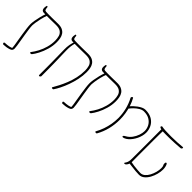

<svg xmlns="http://www.w3.org/2000/svg" viewBox="88 -1456 2314 2314"><g transform="rotate(45 1244.5 -299.5)"><path d="M342 -109Q338 -105 332 -103.5Q326 -102 320.5 -104Q315 -106 313 -109.5Q311 -113 315 -118Q344 -155 369.5 -203.5Q395 -252 410.5 -308Q426 -364 426 -422Q426 -461 416.5 -494Q407 -527 378 -546.5Q349 -566 290 -564Q236 -563 200 -562.5Q164 -562 138 -562.5Q112 -563 88 -564Q76 -565 68 -570.5Q60 -576 56 -586Q52 -596 52 -611Q52 -626 57 -646Q58 -650 62 -650.5Q66 -651 70 -648.5Q74 -646 74 -642Q76 -615 81 -604Q86 -593 102 -592Q123 -591 147 -590.5Q171 -590 206.5 -590.5Q242 -591 298 -592Q348 -594 378.5 -580Q409 -566 425.5 -541.5Q442 -517 447.5 -486Q453 -455 453 -423Q453 -360 435 -298Q417 -236 391 -186.5Q365 -137 342 -109ZM19 52Q9 52 6.5 46.5Q4 41 4 32Q4 31 5 30Q6 29 7.5 27.5Q9 26 12.5 25Q16 24 20 24Q34 24 51 22Q68 20 84.5 17Q101 14 111.5 9.5Q122 5 122 0Q122 -11 117 -42Q112 -73 105 -114.5Q98 -156 91 -201Q84 -246 79 -286.5Q74 -327 74 -354Q74 -377 80 -414Q86 -451 96.5 -493.5Q107 -536 121 -573L148 -574Q131 -532 120.5 -487.5Q110 -443 105 -408Q100 -373 100 -361Q100 -336 105 -298.5Q110 -261 117 -217.5Q124 -174 131 -132.5Q138 -91 143 -58.5Q148 -26 148 -10Q148 -3 146.5 2.5Q145 8 143 12.5Q141 17 138 21Q131 30 110 37Q89 44 64 48Q39 52 19 52Z M590 16Q587 16 584.5 12.5Q582 9 582 -3Q582 -73 582 -120.5Q582 -168 581.5 -203.5Q581 -239 580.5 -270.5Q580 -302 579.5 -338Q579 -374 578 -424Q577 -468 583.5 -505Q590 -542 603 -575H623Q612 -544 607.5 -509Q603 -474 604 -433Q605 -384 606 -349Q607 -314 608 -283Q609 -252 609.5 -215.5Q610 -179 610.5 -128.5Q611 -78 611 -4Q611 1 607 5.5Q603 10 598.5 13Q594 16 590 16ZM547 -646Q548 -650 552 -650.5Q556 -651 560 -648.5Q564 -646 564 -642Q566 -615 571 -604Q576 -593 592 -592Q615 -591 641.5 -590.5Q668 -590 707.5 -590.5Q747 -591 808 -592Q858 -594 888.5 -580Q919 -566 935.5 -541.5Q952 -517 957.5 -486Q963 -455 963 -423Q963 -361 949.5 -297.5Q936 -234 915 -176Q894 -118 870.5 -71.5Q847 -25 827 4Q823 9 817 10Q811 11 805.5 9.5Q800 8 798 4Q796 0 800 -5Q818 -35 841 -79.5Q864 -124 886 -179Q908 -234 922 -296Q936 -358 936 -422Q936 -461 926.5 -494Q917 -527 888 -546.5Q859 -566 800 -564Q740 -563 700.5 -562.5Q661 -562 632.5 -562.5Q604 -563 578 -564Q566 -565 558 -570.5Q550 -576 546 -586Q542 -596 542 -611Q542 -626 547 -646Z M1349 -109Q1345 -105 1339 -103.5Q1333 -102 1327.5 -104Q1322 -106 1320 -109.5Q1318 -113 1322 -118Q1351 -155 1376.5 -203.5Q1402 -252 1417.5 -308Q1433 -364 1433 -422Q1433 -461 1423.5 -494Q1414 -527 1385 -546.5Q1356 -566 1297 -564Q1243 -563 1207 -562.5Q1171 -562 1145 -562.5Q1119 -563 1095 -564Q1083 -565 1075 -570.5Q1067 -576 1063 -586Q1059 -596 1059 -611Q1059 -626 1064 -646Q1065 -650 1069 -650.5Q1073 -651 1077 -648.5Q1081 -646 1081 -642Q1083 -615 1088 -604Q1093 -593 1109 -592Q1130 -591 1154 -590.5Q1178 -590 1213.5 -590.5Q1249 -591 1305 -592Q1355 -594 1385.5 -580Q1416 -566 1432.5 -541.5Q1449 -517 1454.5 -486Q1460 -455 1460 -423Q1460 -360 1442 -298Q1424 -236 1398 -186.5Q1372 -137 1349 -109ZM1026 52Q1016 52 1013.5 46.5Q1011 41 1011 32Q1011 31 1012 30Q1013 29 1014.5 27.5Q1016 26 1019.5 25Q1023 24 1027 24Q1041 24 1058 22Q1075 20 1091.5 17Q1108 14 1118.5 9.5Q1129 5 1129 0Q1129 -11 1124 -42Q1119 -73 1112 -114.5Q1105 -156 1098 -201Q1091 -246 1086 -286.5Q1081 -327 1081 -354Q1081 -377 1087 -414Q1093 -451 1103.5 -493.5Q1114 -536 1128 -573L1155 -574Q1138 -532 1127.5 -487.5Q1117 -443 1112 -408Q1107 -373 1107 -361Q1107 -336 1112 -298.5Q1117 -261 1124 -217.5Q1131 -174 1138 -132.5Q1145 -91 1150 -58.5Q1155 -26 1155 -10Q1155 -3 1153.5 2.5Q1152 8 1150 12.5Q1148 17 1145 21Q1138 30 1117 37Q1096 44 1071 48Q1046 52 1026 52Z M1851 -183Q1835 -176 1825 -176Q1815 -176 1815 -182Q1815 -188 1818 -192.5Q1821 -197 1827.5 -201.5Q1834 -206 1842 -210Q1880 -231 1906 -266.5Q1932 -302 1945.5 -342Q1959 -382 1959 -414Q1959 -457 1939.5 -494Q1920 -531 1881.5 -554Q1843 -577 1786 -577Q1757 -577 1725.5 -558Q1694 -539 1667 -512Q1640 -485 1623 -460Q1622 -458 1620 -461.5Q1618 -465 1616 -470.5Q1614 -476 1612 -478Q1609 -482 1618.5 -496Q1628 -510 1647 -528Q1666 -546 1689.5 -563.5Q1713 -581 1737.5 -592.5Q1762 -604 1784 -604Q1854 -604 1898.5 -577Q1943 -550 1964.5 -506.5Q1986 -463 1986 -415Q1986 -387 1978.5 -357.5Q1971 -328 1958 -301Q1945 -274 1928 -250.5Q1911 -227 1891.5 -209.5Q1872 -192 1851 -183ZM1572 11Q1570 14 1566 15.5Q1562 17 1557.5 16.5Q1553 16 1549.5 14.5Q1546 13 1544 10.5Q1542 8 1544 4Q1571 -44 1588.5 -94.5Q1606 -145 1615 -197Q1624 -249 1624 -301Q1624 -372 1607 -442.5Q1590 -513 1555 -579Q1553 -583 1554 -587Q1555 -591 1558 -594.5Q1561 -598 1564.5 -600.5Q1568 -603 1571.5 -603Q1575 -603 1577 -600Q1603 -554 1619 -504Q1635 -454 1643 -403Q1651 -352 1651 -300Q1651 -218 1631.5 -139Q1612 -60 1572 11Z M2057 -588Q2057 -590 2058 -593Q2059 -596 2061 -598.5Q2063 -601 2065.5 -603Q2068 -605 2071 -604Q2092 -599 2135 -596.5Q2178 -594 2229.5 -594.5Q2281 -595 2330.5 -597.5Q2380 -600 2415 -604Q2421 -605 2425 -603.5Q2429 -602 2429 -597Q2429 -594 2428 -591Q2427 -588 2424.5 -584.5Q2422 -581 2419 -578.5Q2416 -576 2412 -576Q2314 -568 2234.5 -566.5Q2155 -565 2115 -567Q2114 -552 2113.5 -508Q2113 -464 2113 -403Q2113 -342 2113 -275.5Q2113 -209 2113 -146.5Q2113 -84 2114 -39Q2134 -34 2166.5 -30Q2199 -26 2231 -23.5Q2263 -21 2278 -21Q2310 -21 2335.5 -42.5Q2361 -64 2379 -98Q2397 -132 2407 -170Q2417 -208 2417 -241Q2417 -270 2410 -281Q2403 -292 2403 -305Q2403 -313 2404 -318Q2405 -323 2406.5 -325.5Q2408 -328 2410.5 -329Q2413 -330 2417 -330Q2423 -330 2429.5 -317Q2436 -304 2440 -284Q2444 -264 2444 -243Q2444 -207 2433 -164Q2422 -121 2401 -82.5Q2380 -44 2350 -19Q2320 6 2282 6Q2256 6 2223 3Q2190 0 2159 -4Q2128 -8 2108 -10Q2101 7 2093.5 17Q2086 27 2082 30Q2078 33 2070.5 34.5Q2063 36 2058.5 34Q2054 32 2058 25Q2066 13 2072 2.5Q2078 -8 2082 -26.5Q2086 -45 2086 -80Q2086 -199 2086.5 -326.5Q2087 -454 2086 -572Q2074 -574 2065.5 -579Q2057 -584 2057 -588Z"/></g></svg>

Font: Noto Rashi Hebrew Thin
Style: Regular
Weight: 250
Version: Version 1.006